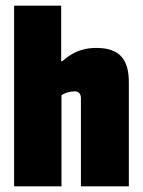

<svg xmlns="http://www.w3.org/2000/svg" viewBox="-20 -661 507 681"><path d="M322 -491C261 -491 228 -467 201 -444H197V-641H30V0H198V-323C210 -332 228 -337 245 -337C260 -337 267 -327 267 -312V0H437V-369C437 -446 408 -491 322 -491Z"/></svg>

Font: Passion One
Style: Regular
Weight: 400
Designer: Alejandro Lo Celso
Foundry: Fontstage
Version: Version 1.001